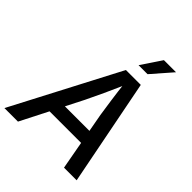

<svg xmlns="http://www.w3.org/2000/svg" viewBox="-280 -1092 1238 1238"><g transform="rotate(45 339.5 -473.0)"><path d="M-23.4 0 356.9 -727.5H492.7L635.3 0H520L445.8 -405.8Q438.5 -452.6 429 -520Q419.4 -587.4 408.7 -680.7H433.1Q393.1 -590.3 362.3 -523.2Q331.5 -456.1 306.6 -405.8L100.1 0ZM149.9 -190.9 165 -283.7H540L524.9 -190.9ZM392.6 -807.1 485.4 -945.8H595.7L474.6 -807.1Z"/></g></svg>

Font: Inter 18pt Medium
Style: Italic
Weight: 500
Italic angle: -9.3988°
Designer: Rasmus Andersson
Foundry: rsms
Version: Version 4.001;git-66647c0bb